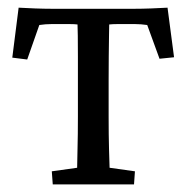

<svg xmlns="http://www.w3.org/2000/svg" viewBox="-20 -483 489 503"><path d="M418.9 -462.9 436 -333 397.9 -329.1 365.7 -417.5Q348.6 -419.9 334.5 -419.9H306.2Q298.3 -419.9 286.6 -419.9Q274.9 -419.9 266.1 -418.9Q266.1 -413.1 265.6 -389.6Q265.1 -366.2 264.9 -334.7Q264.6 -303.2 264.6 -272.5V-177.7Q264.6 -129.4 265.6 -93.3Q266.6 -57.1 267.1 -43.5L333.5 -34.2L331.1 0H118.2L115.7 -34.2L182.1 -43.5Q182.1 -57.1 183.1 -93.3Q184.1 -129.4 184.1 -177.7V-272.5Q184.1 -303.2 184.1 -334.7Q184.1 -366.2 183.8 -389.6Q183.6 -413.1 183.1 -418.9Q175.3 -419.9 163.3 -419.9Q151.4 -419.9 143.1 -419.9H114.3Q99.1 -419.9 83 -417.5L51.3 -327.1L12.2 -332L28.8 -462.9Q47.4 -461.9 71.8 -460.9Q96.2 -460 115.7 -460H332Q351.6 -460 376 -460.9Q400.4 -461.9 418.9 -462.9Z"/></svg>

Font: Lateef
Style: Regular
Weight: 400
Designer: SIL International
Foundry: SIL International
Version: Version 4.200